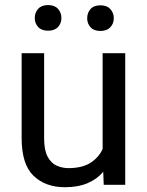

<svg xmlns="http://www.w3.org/2000/svg" viewBox="-20 -742 591 771"><path d="M396.5 0 394.5 -52.2Q370.1 -22.9 332 -6.6Q293.9 9.8 240.2 9.8Q162.6 9.8 114.7 -36.1Q66.9 -82 66.9 -187.5V-528.3H157.2V-186.5Q157.2 -139.2 171.1 -113Q185.1 -86.9 207.5 -76.9Q230 -66.9 254.4 -66.9Q309.6 -66.9 342.8 -87.9Q376 -108.9 392.1 -143.6V-528.3H482.9V0ZM119.6 -669.4Q119.6 -691.4 133.3 -706.5Q147 -721.7 172.9 -721.7Q199.2 -721.7 212.9 -706.5Q226.6 -691.4 226.6 -669.4Q226.6 -648.4 212.9 -633.5Q199.2 -618.7 172.9 -618.7Q147 -618.7 133.3 -633.5Q119.6 -648.4 119.6 -669.4ZM330.1 -668.5Q330.1 -690.4 343.5 -705.6Q356.9 -720.7 383.3 -720.7Q409.2 -720.7 423.1 -705.6Q437 -690.4 437 -668.5Q437 -647.5 423.1 -632.6Q409.2 -617.7 383.3 -617.7Q356.9 -617.7 343.5 -632.6Q330.1 -647.5 330.1 -668.5Z"/></svg>

Font: Vazirmatn UI
Style: Regular
Weight: 400
Designer: Saber Rastikerdar
Foundry: Saber Rastikerdar
Version: Version 33.003